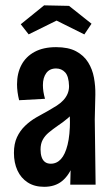

<svg xmlns="http://www.w3.org/2000/svg" viewBox="-20 -705 428 733"><path d="M248.2 0 250.6 -96.2 243.6 -376.2Q242.6 -413.6 228.8 -428.6Q215 -443.6 194 -443.6Q169.6 -443.6 156.7 -426.1Q143.8 -408.6 143.8 -380Q143.8 -367.6 145.8 -354.7Q147.8 -341.8 151.8 -327.8L53 -322.4Q49 -338.2 47 -353.6Q45 -369 45 -382.8Q45 -425.2 61.9 -457.1Q78.8 -489 112.1 -507Q145.4 -525 194.2 -525Q241 -525 270.5 -509.2Q300 -493.4 316.4 -467.1Q332.8 -440.8 338.7 -408.6Q344.6 -376.4 344 -344L341.8 -249.2L345 0ZM148.6 8.2Q111.4 8.2 85.6 -8.6Q59.8 -25.4 46.5 -54.5Q33.2 -83.6 33.2 -121.2Q33.2 -156.2 44.8 -181.1Q56.4 -206 75.5 -224.4Q94.6 -242.8 118.1 -256.5Q141.6 -270.2 165.2 -282.8Q182.2 -292.4 196.7 -301.7Q211.2 -311 221.7 -322.3Q232.2 -333.6 237.9 -346.9Q243.6 -360.2 243.6 -376.2L291 -352.4Q288 -318.6 273.6 -294.8Q259.2 -271 239.7 -254.4Q220.2 -237.8 200 -224.6Q181.6 -211.8 166.5 -199.3Q151.4 -186.8 143.1 -171.3Q134.8 -155.8 134.8 -134.4Q134.8 -117.8 138.9 -105.5Q143 -93.2 151.7 -86.6Q160.4 -80 174 -80Q196.4 -80 212.6 -97.6Q228.8 -115.2 238 -152.4Q247.2 -189.6 247.2 -246.2L287 -300.2Q287 -230.8 280.8 -174.2Q274.6 -117.6 259.2 -76.6Q243.8 -35.6 216.9 -13.7Q190 8.2 148.6 8.2ZM302 -573.6 196 -626.4 89.4 -573.8 59.2 -612.4 148.4 -684.6 243.6 -682.6 329.4 -614.4Z"/></svg>

Font: Truculenta
Style: Regular
Weight: 400
Designer: Ivan Castro, Eva Sanz & Omnibus-Type Team
Foundry: Omnibus-Type
Version: Version 1.002